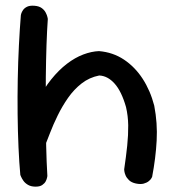

<svg xmlns="http://www.w3.org/2000/svg" viewBox="-20 -670 626 689"><path d="M467.6 -11.5Q451.5 -15 442.8 -23.6Q434.1 -32.1 430.5 -40.9Q426.9 -49.6 426.2 -55.9Q425.6 -62.2 425.6 -62.2Q432.5 -108.6 436.5 -147.3Q440.5 -186 440.1 -220.1Q439.6 -254.2 432.2 -285.9Q416 -342.6 391.1 -370.2Q366.2 -397.9 336 -399.1Q300.8 -392.2 273.1 -370.7Q245.4 -349.1 224.2 -318.8Q203.1 -288.5 187.1 -255.7Q171 -222.9 159.7 -193.3Q148.4 -163.8 140.2 -143.5Q132.2 -125.5 126.9 -121.4Q121.5 -117.4 118.4 -122.6Q115.2 -127.9 114.1 -136.9Q112.9 -145.9 112.5 -153.7Q112.1 -161.5 111.8 -162.8Q111.4 -164.1 109.6 -152.8L83.6 -242.5L114.5 -305.5Q136.5 -351.5 163.8 -385.1Q191 -418.8 220.2 -441.1Q249.4 -463.4 278.9 -474.5Q308.4 -485.6 335.2 -486.6Q385.5 -482.4 425 -456Q464.5 -429.6 492 -387.2Q519.5 -344.8 533.5 -290.8Q545.6 -228.2 542.2 -165.8Q538.9 -103.2 525.9 -35.2Q525.9 -35.2 523.2 -30.2Q520.5 -25.1 513.6 -19.7Q506.8 -14.2 495.6 -11.1Q484.5 -8 467.6 -11.5ZM107.9 -0.2Q91.5 -0.2 80.7 -6.5Q69.9 -12.8 64 -21.3Q58.1 -29.9 55.5 -36.1Q52.9 -42.4 52.9 -42.4Q48.9 -85.4 46.4 -141.4Q43.9 -197.5 43.2 -260Q42.5 -322.5 43.7 -385.7Q44.9 -448.9 47.9 -507.9Q50.9 -567 54.9 -616Q54.9 -616 56.3 -621.3Q57.8 -626.6 62.6 -633.8Q67.4 -641 77.1 -645.8Q86.8 -650.5 103 -649.4Q120 -648.2 129.8 -641Q139.5 -633.8 144.1 -624.6Q148.8 -615.5 150.2 -608.8Q151.6 -602.1 151.6 -602.1Q148.8 -562.9 146.9 -508.9Q145.1 -454.9 144.4 -393.6Q143.8 -332.2 144.1 -269.1Q144.4 -205.9 145.7 -146.6Q147 -87.4 150 -38.4Q150 -38.4 148.9 -32.6Q147.9 -26.8 144 -19.3Q140.1 -11.9 131.6 -6.1Q123.1 -0.2 107.9 -0.2Z"/></svg>

Font: Sour Gummy Black
Style: Regular
Weight: 900
Version: Version 1.000